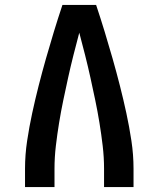

<svg xmlns="http://www.w3.org/2000/svg" viewBox="-20 -755 640 775"><path d="M81 0V-74Q81 -130 89.5 -186.5Q98 -243 110 -298.5Q122 -354 136 -409Q150 -464 165.5 -518.5Q181 -573 197.5 -627Q214 -681 232 -735H368Q386 -681 402.5 -627Q419 -573 434.5 -518.5Q450 -464 464 -409Q478 -354 490 -298.5Q502 -243 510.5 -186.5Q519 -130 519 -74V0H400V-74Q400 -120 394.5 -166.5Q389 -213 381.5 -259Q374 -305 364.5 -350.5Q355 -396 345 -441.5Q335 -487 323.5 -532.5Q312 -578 300 -623Q288 -578 276.5 -532.5Q265 -487 255 -441.5Q245 -396 235.5 -350.5Q226 -305 218.5 -259Q211 -213 205.5 -166.5Q200 -120 200 -74V0Z"/></svg>

Font: Iosevka Curly Extended
Style: Bold
Weight: 700
Width: 7
Monospace: yes
Designer: Belleve Invis
Foundry: Belleve Invis
Version: Version 11.1.0; ttfautohint (v1.8.3)